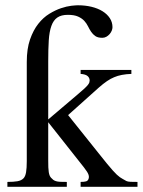

<svg xmlns="http://www.w3.org/2000/svg" viewBox="-20 -715 546 735"><path d="M288.6 0V-18.6Q302.7 -18.6 309.6 -20.8Q316.4 -22.9 318.8 -29.8Q320.3 -33.7 320.3 -37.8Q320.3 -42 318.6 -46.9Q316.9 -51.8 312.7 -58.3Q308.6 -64.9 301.3 -74.2L164.6 -247.1V-101.1Q164.6 -85 165 -74.2Q165.5 -63.5 166.7 -55.9Q168 -48.3 169.9 -43.5Q171.9 -38.6 175.3 -34.7Q179.7 -29.8 183.8 -26.6Q188 -23.4 194.3 -21.5Q200.7 -19.5 210.4 -19Q220.2 -18.6 235.8 -18.6V0H8.3V-18.6Q31.7 -18.6 46.9 -21.2Q62 -23.9 70.3 -32.7Q77.1 -40 79.8 -55.7Q82.5 -71.3 82.5 -98.1V-477.5Q82.5 -528.3 95 -564Q107.4 -599.6 126.5 -623.8Q145.5 -647.9 168.7 -662.1Q191.9 -676.3 213.6 -683.6Q235.4 -690.9 252.9 -692.9Q270.5 -694.8 278.3 -694.8Q306.2 -694.8 330.3 -689Q354.5 -683.1 372.3 -672.1Q390.1 -661.1 400.4 -645.5Q410.6 -629.9 410.6 -610.8Q410.6 -604.5 407.7 -597.4Q404.8 -590.3 399.4 -584.2Q394 -578.1 387 -574.2Q379.9 -570.3 371.6 -570.3Q354.5 -570.3 345 -576.9Q335.4 -583.5 328.9 -593.3Q322.3 -603 316.9 -614.3Q311.5 -625.5 302.5 -635.3Q293.5 -645 278.8 -651.6Q264.2 -658.2 239.7 -658.2Q214.4 -658.2 199.5 -647.9Q184.6 -637.7 176.8 -616Q168.9 -594.2 166.7 -560.5Q164.6 -526.9 164.6 -479.5V-257.8L277.3 -353.5Q293 -366.7 302.2 -375.2Q311.5 -383.8 316.2 -389.6Q320.8 -395.5 322 -399.4Q323.2 -403.3 323.2 -406.7Q323.2 -417 315.4 -423.8Q307.6 -430.7 288.6 -432.1V-447.3H482.9V-432.1Q442.9 -430.7 417 -419.4Q403.8 -414.1 389.4 -404.3Q375 -394.5 357.9 -379.4L240.7 -274.4L357.9 -127.9Q377 -104 389.9 -88.1Q402.8 -72.3 411.9 -62.3Q420.9 -52.2 427.2 -46.4Q433.6 -40.5 439 -36.6Q444.3 -32.7 450 -29.8Q455.6 -26.9 463.9 -22Q468.8 -19.5 479.5 -19Q490.2 -18.6 506.3 -18.6V0Z"/></svg>

Font: Doulos SIL
Style: Regular
Weight: 400
Designer: Walt Agee, Victor Gaultney, Peter Martin, Debbi Hosken
Foundry: SIL International
Version: Version 4.110; 2011; Maintenance release